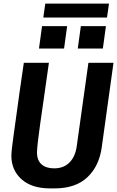

<svg xmlns="http://www.w3.org/2000/svg" viewBox="-20 -1034 649 1064"><path d="M257 10Q156 10 99.5 -40.5Q43 -91 43 -171Q43 -184 46 -212.5Q49 -241 55.5 -285.5Q62 -330 70 -390Q78 -450 88.5 -524Q99 -598 112 -686H251Q234 -565 222 -482Q210 -399 202.5 -346Q195 -293 191.5 -262.5Q188 -232 186.5 -216Q185 -200 185 -190Q185 -145 210.5 -123Q236 -101 280 -101Q333 -101 365 -133.5Q397 -166 405 -222L470 -686H609L544 -219Q530 -114 464.5 -52Q399 10 283 10ZM220 -937 231 -1014H584L573 -937ZM550 -765H411L428 -889H567ZM335 -765H196L213 -889H352Z"/></svg>

Font: Chivo Mono Medium SemiBold
Style: Italic
Weight: 600
Italic angle: -8.05°
Monospace: yes
Version: Version 1.008